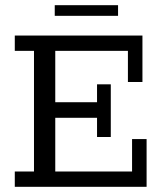

<svg xmlns="http://www.w3.org/2000/svg" viewBox="-20 -720 630 740"><path d="M37 0V-59H111V-524H37V-583H529V-404H473V-524H193V-326H354V-395H407V-192H354V-266H193V-59H489V-184H545V0ZM191 -659V-700H435V-659Z"/></svg>

Font: Rokkitt SemiBold
Style: Regular
Weight: 400
Version: Version 3.103